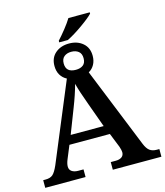

<svg xmlns="http://www.w3.org/2000/svg" viewBox="-136 -1061 1003 1164"><g transform="rotate(-15 365.5 -479.0)"><path d="M312 -840Q336 -866 362.5 -899.5Q389 -933 404 -958H538V-950Q519 -929 464 -890Q409 -851 366 -830H312ZM2 -48H17Q46 -48 62 -61.5Q78 -75 96 -116L300 -606Q275 -619 261 -642.5Q247 -666 247 -699Q247 -750 281 -779Q315 -808 367 -808Q419 -808 453 -779Q487 -750 487 -699Q487 -668 474 -644.5Q461 -621 438 -608L641 -105Q654 -73 671 -60.5Q688 -48 715 -48H731V0H426V-48H458Q481 -48 495 -58Q509 -68 509 -88Q509 -100 501 -124L465 -214H211L178 -134Q167 -108 167 -89Q167 -69 182 -58.5Q197 -48 222 -48H255V0H2ZM430 -699Q430 -728 412.5 -742Q395 -756 367 -756Q340 -756 322.5 -742Q305 -728 305 -699Q305 -643 367 -643Q396 -643 413 -656.5Q430 -670 430 -699ZM441 -270 387 -419Q353 -511 340 -562Q323 -499 294 -425L234 -270Z"/></g></svg>

Font: Noto Serif SemiBold
Style: Regular
Weight: 600
Designer: Monotype Design Team
Foundry: Monotype Imaging Inc.
Version: Version 1.001